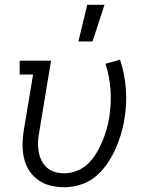

<svg xmlns="http://www.w3.org/2000/svg" viewBox="-20 -773 640 801"><path d="M247 8Q217 8 189.5 1Q162 -6 139.5 -22Q117 -38 102 -61Q87 -84 80.5 -111.5Q74 -139 74 -168.5Q74 -198 79 -228L118 -462H62V-520H193L143 -218Q139 -198 138.5 -178Q138 -158 141.5 -139Q145 -120 153.5 -103Q162 -86 176 -73.5Q190 -61 209 -55.5Q228 -50 248 -50Q274 -50 300 -60Q326 -70 346.5 -89.5Q367 -109 381.5 -133Q396 -157 406.5 -182Q417 -207 424.5 -233Q432 -259 436 -285Q445 -343 441 -399Q437 -455 420 -507L481 -524Q500 -466 505 -403Q510 -340 499 -276Q494 -243 484 -210.5Q474 -178 459.5 -146.5Q445 -115 424 -85.5Q403 -56 375.5 -34Q348 -12 314 -2Q280 8 247 8ZM307 -600 344 -753H416L366 -600Z"/></svg>

Font: Iosevka Etoile Light
Style: Italic
Weight: 300
Italic angle: -9°
Designer: Belleve Invis
Foundry: Belleve Invis
Version: Version 22.1.2; ttfautohint (v1.8.4)